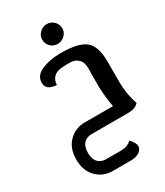

<svg xmlns="http://www.w3.org/2000/svg" viewBox="-223 -761 942 1095"><g transform="rotate(-30 248.5 -214.0)"><path d="M228 -560.5Q209 -578.6 209 -606.4Q209 -633.3 229 -652.3Q249 -671.4 275.9 -671.4Q301.8 -671.4 321.8 -652.3Q340.8 -633.3 340.8 -606.4Q340.8 -579.6 320.8 -560.5Q300.8 -541.5 273.9 -541.5Q247.1 -541.5 228 -560.5ZM469.2 -180.2Q469.2 -98.1 494.6 -25.4Q471.2 0 427.2 0H183.1Q152.8 0 132.8 19.5Q112.3 40 111.8 82.5Q112.3 125.5 132.8 146Q152.8 165.5 183.1 165.5H283.2Q326.2 165.5 351.1 139.6Q380.4 169.4 380.4 192.4Q380.4 199.7 377.4 206.1Q361.3 242.7 299.3 242.7H183.1Q122.6 242.7 80.1 201.7Q35.6 158.7 35.2 83.5V82Q35.6 6.3 80.1 -36.1Q122.6 -77.1 181.6 -77.1H369.1Q357.9 -137.7 354.5 -204.6V-298.3Q355.5 -312.5 355.5 -324.7Q355.5 -352.5 350.6 -369.1Q344.2 -390.1 321.3 -404.8Q304.7 -415 276.9 -415Q212.4 -415 192.9 -405.8Q154.3 -387.7 152.3 -341.3Q83.5 -345.2 83.5 -394.5Q83.5 -441.4 132.3 -463.4Q187 -488.3 262.2 -488.3Q379.4 -488.3 424.8 -450.2Q469.2 -413.1 469.2 -314Z"/></g></svg>

Font: Sukar
Style: Bold
Weight: 700
Designer: Dario Muhafara - Ghiath Alsory
Foundry: Dario Muhafara - Ghiath Alsory
Version: Version 1.00 March 27, 2016, initial release